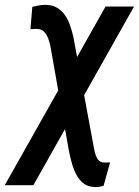

<svg xmlns="http://www.w3.org/2000/svg" viewBox="-63 -555 569 786"><path d="M485.8 -528.3 73.7 203.1H-43.5L369.1 -528.3ZM123.5 -535.2Q151.9 -534.7 171.1 -522.9Q190.4 -511.2 203.4 -492.4Q216.3 -473.6 224.1 -450.4Q231.9 -427.2 237.3 -403.8L320.3 44.4Q322.3 55.2 325.4 69.1Q328.6 83 335.4 94.5Q342.3 106 355 109.4Q362.3 110.8 371.1 110.4Q379.9 109.9 387.7 109.9L360.8 206.1Q351.1 208.5 341.1 210Q331.1 211.4 320.8 210.4Q294.4 209 276.9 194.1Q259.3 179.2 248 156.7Q236.8 134.3 230.2 109.4Q223.6 84.5 219.2 63L143.1 -367.2Q140.1 -381.8 134.3 -397.7Q128.4 -413.6 117.7 -424.8Q106.9 -436 89.4 -436.5Q82 -437 75 -436.5Q67.9 -436 61.5 -435.1L69.3 -526.9Q82.5 -530.3 95.9 -532.7Q109.4 -535.2 123.5 -535.2Z"/></svg>

Font: Roboto Condensed Medium
Style: Italic
Weight: 500
Italic angle: -12°
Designer: Christian Robertson
Foundry: Google
Version: Version 3.0; 2020